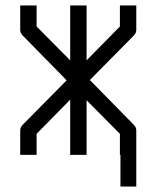

<svg xmlns="http://www.w3.org/2000/svg" viewBox="-20 -617 580 703"><path d="M237 -597H297V-396L419 -520V-597H479V-508Q479 -496 470 -487L309 -324L470 -160Q479 -151 479 -139V-107V-50V66H421V-50H419V-127L297 -250V-50H237V-252L114 -127V-50H54V-139Q54 -151 63 -160L224 -323L63 -487Q54 -496 54 -508V-597H114V-520L237 -396Z"/></svg>

Font: IBM 3270
Style: Regular
Weight: 400
Monospace: yes
Version: Version 2.3.1